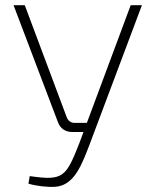

<svg xmlns="http://www.w3.org/2000/svg" viewBox="-20 -710 584 736"><path d="M481 -690 313 -239H265C252 -239 241 -247 236 -260L75 -690H32L202 -242C211 -217 231 -204 257 -204H300L286 -166C233 -31 224 -16 94 -35L89 -6C118 3 163 8 192 6C266 1 295 -82 326 -163L524 -690Z"/></svg>

Font: Exo 2 Extra Light
Style: Regular
Weight: 250
Designer: Natanael Gama
Version: Version 1.001;PS 001.001;hotconv 1.0.88;makeotf.lib2.5.64775